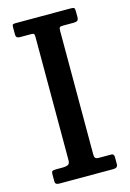

<svg xmlns="http://www.w3.org/2000/svg" viewBox="-115 -808 587 866"><g transform="rotate(-15 178.0 -375.0)"><path d="M233 -664.5V-88Q233 -75.5 237.2 -70.8Q241.5 -66 253 -66H311.5Q324.5 -66 324.5 -50V-17.5Q324.5 0 303.5 0H52.5Q41.5 0 36.8 -3.5Q32 -7 32 -17.5V-50.5Q32 -60 36.5 -63Q41 -66 55.5 -66H86Q99 -66 108.8 -70Q118.5 -74 118.5 -91V-665.5Q118.5 -676 116.5 -680Q114.5 -684 102.5 -684H50.5Q32 -684 32 -700V-735Q32 -745.5 35.2 -747.8Q38.5 -750 48.5 -750H305Q317.5 -750 321 -747Q324.5 -744 324.5 -731.5V-705.5Q324.5 -692 318.8 -688Q313 -684 302.5 -684H253Q240 -684 236.5 -680.8Q233 -677.5 233 -664.5Z"/></g></svg>

Font: Besley* Narrow Medium
Style: Regular
Weight: 500
Width: 4
Designer: Owen Earl
Foundry: indestructible type*
Version: Version 3.000; ttfautohint (v1.8.3)